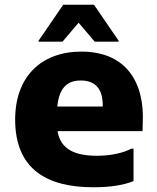

<svg xmlns="http://www.w3.org/2000/svg" viewBox="-20 -780 664 811"><path d="M312 -684 380 -604H481V-608L377 -760H247L143 -608V-604H244ZM324 -562C153 -562 44 -455 44 -275C44 -67 176 11 374 11C450 11 504 1 544 -15V-152H534C506 -136 452 -122 390 -122C300 -122 236 -147 223 -226H582L583 -262C591 -434 511 -562 324 -562ZM414 -330H222C230 -412 267 -440 321 -440C385 -440 414 -402 414 -335Z"/></svg>

Font: Kufam Arabic Latin Roman Bold
Style: Regular
Weight: 700
Designer: Wael Morcos & Artur Schmal
Version: Version 1.200;PS 001.200;hotconv 1.0.88;makeotf.lib2.5.64775